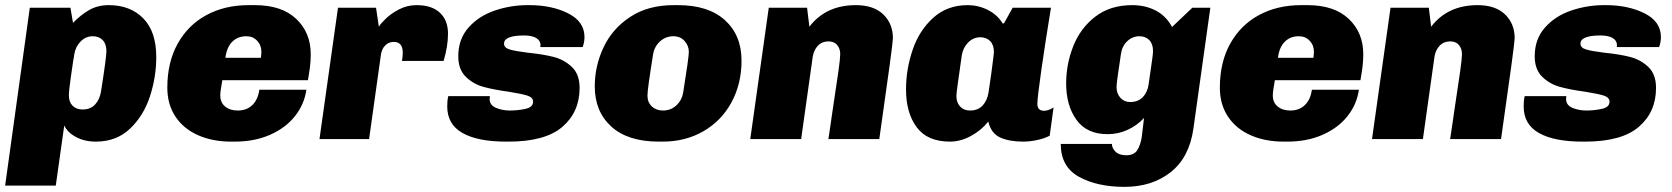

<svg xmlns="http://www.w3.org/2000/svg" viewBox="-36 -541 6506 747"><path d="M572 -319Q572 -242 547.5 -166.5Q523 -91 470 -40.5Q417 10 337 10Q293 10 259.5 -8Q226 -26 214 -53L181 181H-16L80 -511H238L248 -452Q278 -483 311 -502Q344 -521 387 -521Q471 -521 521.5 -469.5Q572 -418 572 -319ZM253 -330Q251 -314 249 -306Q247 -293 239.5 -240.5Q232 -188 232 -170Q232 -144 246.5 -129.5Q261 -115 285 -115Q316 -115 334 -134.5Q352 -154 357 -185Q378 -318 378 -342Q378 -370 363.5 -385Q349 -400 325 -400Q298 -400 278 -380Q258 -360 253 -330Z M1173 -330Q1173 -305 1170 -281Q1167 -257 1162 -229H829Q821 -185 821 -170Q821 -142 840 -126.5Q859 -111 889 -111Q924 -111 946 -132.5Q968 -154 973 -192H1156Q1148 -135 1111.5 -89Q1075 -43 1014.5 -16.5Q954 10 878 10H863Q791 10 734.5 -15Q678 -40 646.5 -87.5Q615 -135 615 -200Q615 -299 655.5 -371.5Q696 -444 767.5 -482.5Q839 -521 931 -521H956Q1060 -521 1116.5 -467.5Q1173 -414 1173 -330ZM841 -316H979Q979 -319 980 -325Q981 -331 981 -339Q981 -365 964.5 -382.5Q948 -400 922 -400Q889 -400 867.5 -378.5Q846 -357 841 -316Z M1707 -410Q1707 -361 1690 -304H1528Q1531 -322 1531 -336Q1531 -378 1496 -378Q1476 -378 1462.5 -364Q1449 -350 1446 -328L1400 0H1207L1279 -511H1427L1438 -437Q1444 -448 1464.5 -468Q1485 -488 1516.5 -504.5Q1548 -521 1585 -521Q1644 -521 1675.5 -491.5Q1707 -462 1707 -410Z M2238 -397Q2238 -377 2231 -358H2066Q2067 -361 2067 -367Q2066 -384 2049.5 -393.5Q2033 -403 2003 -403Q1925 -403 1925 -371Q1925 -355 1947 -348.5Q1969 -342 2017 -336Q2077 -330 2118 -319.5Q2159 -309 2189 -280.5Q2219 -252 2219 -199Q2219 -105 2152 -47.5Q2085 10 1943 10H1933Q1823 10 1763.5 -23.5Q1704 -57 1704 -127Q1704 -151 1708 -167H1870Q1869 -162 1869 -156Q1869 -132 1893.5 -121.5Q1918 -111 1948 -111Q1979 -111 2008.5 -117.5Q2038 -124 2038 -145Q2038 -162 2016 -169Q1994 -176 1944 -184Q1885 -192 1845 -203Q1805 -214 1776 -242.5Q1747 -271 1747 -322Q1747 -389 1787 -434Q1827 -479 1889 -500Q1951 -521 2016 -521H2024Q2111 -521 2174.5 -489Q2238 -457 2238 -397Z M2849 -305Q2849 -215 2810 -143Q2771 -71 2701 -30.5Q2631 10 2542 10H2527Q2407 10 2342.5 -48.5Q2278 -107 2278 -205Q2278 -284 2312 -356.5Q2346 -429 2415.5 -475Q2485 -521 2585 -521H2602Q2720 -521 2784.5 -462.5Q2849 -404 2849 -305ZM2505 -330Q2483 -194 2483 -169Q2483 -143 2500 -127Q2517 -111 2543 -111Q2574 -111 2595.5 -131Q2617 -151 2622 -181Q2644 -318 2644 -339Q2644 -363 2627.5 -381.5Q2611 -400 2584 -400Q2554 -400 2532 -380Q2510 -360 2505 -330Z M3438 -392Q3438 -370 3385 0H3187Q3191 -26 3195 -53.5Q3199 -81 3203 -109Q3219 -213 3226 -264Q3233 -315 3233 -330Q3233 -352 3221 -366Q3209 -380 3187 -380Q3162 -380 3146 -363Q3130 -346 3126 -320L3081 0H2883L2955 -511H3104L3113 -437Q3177 -521 3294 -521Q3363 -521 3400.5 -485Q3438 -449 3438 -392Z M3865 -450H3870L3904 -511H4053Q4032 -384 4016 -272.5Q4000 -161 4000 -137Q4000 -110 4026 -110Q4043 -110 4063 -123L4048 -13Q4027 -2 3998.5 4Q3970 10 3945 10Q3891 10 3855.5 -6Q3820 -22 3809 -68Q3782 -34 3741.5 -12Q3701 10 3660 10Q3572 10 3530.5 -46Q3489 -102 3489 -193Q3489 -271 3514.5 -346.5Q3540 -422 3594.5 -471.5Q3649 -521 3729 -521Q3770 -521 3807 -502.5Q3844 -484 3865 -450ZM3706 -326Q3685 -182 3685 -168Q3685 -142 3699.5 -126.5Q3714 -111 3738 -111Q3769 -111 3787 -130.5Q3805 -150 3810 -181L3821 -257Q3831 -333 3831 -338Q3831 -366 3816.5 -381Q3802 -396 3778 -396Q3751 -396 3731 -376Q3711 -356 3706 -326Z M4524 -436 4603 -511H4673L4607 -40Q4591 72 4518.5 129Q4446 186 4339 186Q4233 186 4162 147Q4091 108 4091 19H4290Q4290 35 4304 49Q4318 63 4346 63Q4376 63 4388.5 43.5Q4401 24 4406 -7L4415 -82Q4387 -52 4350.5 -35.5Q4314 -19 4273 -19Q4192 -19 4152 -75Q4112 -131 4112 -216Q4112 -291 4139.5 -361Q4167 -431 4225 -476Q4283 -521 4369 -521Q4420 -521 4460.5 -500Q4501 -479 4524 -436ZM4325 -330Q4308 -219 4308 -203Q4308 -177 4323 -160.5Q4338 -144 4361 -144Q4392 -144 4410.5 -163.5Q4429 -183 4433 -214L4439 -256Q4450 -328 4450 -342Q4450 -370 4435.5 -385Q4421 -400 4397 -400Q4370 -400 4349.5 -380.5Q4329 -361 4325 -330Z M5268 -330Q5268 -305 5265 -281Q5262 -257 5257 -229H4924Q4916 -185 4916 -170Q4916 -142 4935 -126.5Q4954 -111 4984 -111Q5019 -111 5041 -132.5Q5063 -154 5068 -192H5251Q5243 -135 5206.5 -89Q5170 -43 5109.5 -16.5Q5049 10 4973 10H4958Q4886 10 4829.5 -15Q4773 -40 4741.5 -87.5Q4710 -135 4710 -200Q4710 -299 4750.5 -371.5Q4791 -444 4862.5 -482.5Q4934 -521 5026 -521H5051Q5155 -521 5211.5 -467.5Q5268 -414 5268 -330ZM4936 -316H5074Q5074 -319 5075 -325Q5076 -331 5076 -339Q5076 -365 5059.5 -382.5Q5043 -400 5017 -400Q4984 -400 4962.5 -378.5Q4941 -357 4936 -316Z M5857 -392Q5857 -370 5804 0H5606Q5610 -26 5614 -53.5Q5618 -81 5622 -109Q5638 -213 5645 -264Q5652 -315 5652 -330Q5652 -352 5640 -366Q5628 -380 5606 -380Q5581 -380 5565 -363Q5549 -346 5545 -320L5500 0H5302L5374 -511H5523L5532 -437Q5596 -521 5713 -521Q5782 -521 5819.5 -485Q5857 -449 5857 -392Z M6426 -397Q6426 -377 6419 -358H6254Q6255 -361 6255 -367Q6254 -384 6237.5 -393.5Q6221 -403 6191 -403Q6113 -403 6113 -371Q6113 -355 6135 -348.5Q6157 -342 6205 -336Q6265 -330 6306 -319.5Q6347 -309 6377 -280.5Q6407 -252 6407 -199Q6407 -105 6340 -47.5Q6273 10 6131 10H6121Q6011 10 5951.5 -23.5Q5892 -57 5892 -127Q5892 -151 5896 -167H6058Q6057 -162 6057 -156Q6057 -132 6081.5 -121.5Q6106 -111 6136 -111Q6167 -111 6196.5 -117.5Q6226 -124 6226 -145Q6226 -162 6204 -169Q6182 -176 6132 -184Q6073 -192 6033 -203Q5993 -214 5964 -242.5Q5935 -271 5935 -322Q5935 -389 5975 -434Q6015 -479 6077 -500Q6139 -521 6204 -521H6212Q6299 -521 6362.5 -489Q6426 -457 6426 -397Z"/></svg>

Font: Chivo Black Italic
Style: Regular
Weight: 900
Italic angle: -8.05°
Designer: Hector Gatti
Foundry: Omnibus-Type
Version: Version 1.007